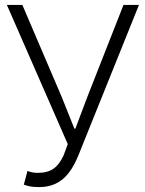

<svg xmlns="http://www.w3.org/2000/svg" viewBox="-20 -749 589 782"><path d="M139 13C222 13 267 -36 300 -118L546 -729H483L336 -355L287 -225H283L231 -355L71 -729H8L256 -162L239 -116C216 -67 188 -45 134 -45C116 -45 103 -48 92 -53L77 3C96 10 112 13 139 13Z"/></svg>

Font: GenYoGothic2 TW L
Style: Regular
Weight: 300
Version: Version 2.100;PS 2.1;hotconv 16.6.51;makeotf.lib2.5.65220 DE